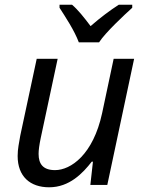

<svg xmlns="http://www.w3.org/2000/svg" viewBox="-20 -786 619 816"><path d="M55 -123C55 -36 108 10 189 10C275 10 332 -50 370 -99H375L364 0H436L550 -536H463L414 -305C376 -129 281 -63 214 -63C163 -63 144 -89 144 -132C144 -148 147 -170 153 -199L225 -536H136L66 -209C61 -178 55 -154 55 -123ZM233 -753C258 -714 296 -657 315 -606H401C428 -648 510 -724 542 -753V-766H485C449 -743 406 -711 365 -675C338 -711 311 -745 286 -766H233Z"/></svg>

Font: BC Sans
Style: Italic
Weight: 400
Italic angle: -12°
Designer: Monotype Design Team
Designer: Province of B.C.
Foundry: Monotype Imaging Inc.
Version: Version 2.000;GOOG;noto-source:20170915:90ef993387c0